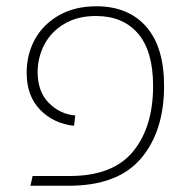

<svg xmlns="http://www.w3.org/2000/svg" viewBox="-20 -592 604 612"><path d="M84 -31H202Q340 -31 404 -109Q468 -187 468 -318Q468 -429 420 -485Q372 -541 286 -541Q227 -541 185 -516Q143 -491 121.5 -450Q100 -409 100 -362Q100 -300 135.5 -264Q171 -228 220 -224L216 -191Q151 -198 108 -242Q65 -286 65 -360Q65 -419 91.5 -467Q118 -515 168.5 -543.5Q219 -572 287 -572Q389 -572 446 -507Q503 -442 503 -318Q503 -173 429 -86.5Q355 0 200 0H77Z"/></svg>

Font: FiraGO UltraLight
Style: Italic
Weight: 200
Italic angle: -8°
Designer: bBox Type GmbH
Foundry: bBox Type GmbH
Version: Version 1.001